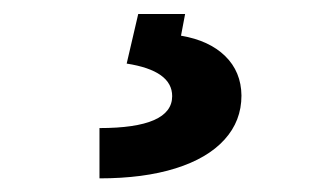

<svg xmlns="http://www.w3.org/2000/svg" viewBox="-20 -23 463 276"><path d="M246.1 -2.9 240.2 28.3Q280.8 35.2 303.7 57.6Q326.7 80.1 327.1 114.3Q327.1 150.9 302.7 177.7Q278.3 204.6 232.4 219Q186.5 233.4 123 233.4V161.1Q227.5 161.1 227.5 115.2Q227.5 78.6 162.1 68.4L178.7 -2.9Z"/></svg>

Font: Pretendard JP Black
Style: Regular
Weight: 900
Designer: Base glyphs from Inter by Rasmus Andersson; Hangeul glyphs from Noto Sans CJK(Source Han Sans) by Jang Soo-young and Kan
Foundry: Kil Hyung-jin
Version: Version 1.309